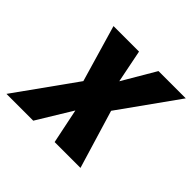

<svg xmlns="http://www.w3.org/2000/svg" viewBox="-188 -700 851 851"><g transform="rotate(45 238.0 -274.0)"><path d="M-50 0H118L218 -164L252 0H414L331 -275L526 -548H355L264 -393L233 -548H73L151 -281Z"/></g></svg>

Font: Noto Sans Display SemiCondensed Extra
Style: Italic
Weight: 800
Width: 4
Italic angle: -12°
Designer: Monotype Design Team
Foundry: Monotype Imaging Inc.
Version: Version 1.900